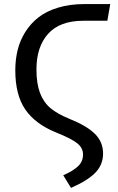

<svg xmlns="http://www.w3.org/2000/svg" viewBox="-20 -709 582 944"><path d="M329.1 214.8 291 152.8Q338.9 131.8 363.5 108.6Q388.2 85.4 388.2 50.8Q388.2 19 360.8 -3.7Q333.5 -26.4 254.9 -58.1Q154.3 -98.6 104.7 -170.2Q55.2 -241.7 55.2 -363.8Q55.2 -416 66.7 -462.9Q78.1 -509.8 104.2 -551.5Q130.4 -593.3 168.9 -623.5Q207.5 -653.8 265.4 -671.4Q323.2 -689 395 -689H522L507.8 -606.9H389.2Q274.4 -606.9 216.8 -543Q159.2 -479 159.2 -368.2Q159.2 -298.3 176.5 -252.4Q193.8 -206.5 227.8 -177.7Q261.7 -148.9 320.8 -125Q405.3 -91.3 446 -51.5Q486.8 -11.7 486.8 45.9Q486.8 100.6 449.2 139.6Q411.6 178.7 329.1 214.8Z"/></svg>

Font: FiraGO
Style: Regular
Weight: 400
Designer: bBox Type
Foundry: bBox Type GmbH
Version: Version 1.001;PS 001.001;hotconv 1.0.88;makeotf.lib2.5.64775